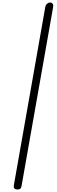

<svg xmlns="http://www.w3.org/2000/svg" viewBox="-20 -1078 461 1550"><path d="M408.5 -1018.5 154.5 420.5Q152.5 432.5 146.8 442Q141 451.5 121.5 451.5Q103 451.5 96 442.8Q89 434 91.5 419.5L345.5 -1021Q349 -1039.5 361 -1048.8Q373 -1058 384.5 -1058Q396.5 -1058 404.5 -1049Q412.5 -1040 408.5 -1018.5Z"/></svg>

Font: Edu QLD Hand
Style: Regular
Weight: 400
Designer: Tina and Corey Anderson, Eben Sorkin
Foundry: Sorkin Type Co.
Version: Version 2.000